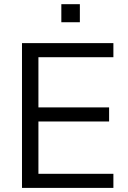

<svg xmlns="http://www.w3.org/2000/svg" viewBox="-20 -915 623 935"><path d="M87.1 0V-705H532.2V-636.4H167.1V-392H511.3V-323.4H167.1V-68.6H532.2V0ZM278.7 -806.7V-894.6H368.9V-806.7Z"/></svg>

Font: Nunito Sans 12pt ExtraLight
Style: Regular
Weight: 200
Designer: Vernon Adams
Foundry: Vernon Adams
Version: Version 3.101;gftools[0.9.27]